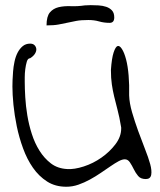

<svg xmlns="http://www.w3.org/2000/svg" viewBox="-20 -710 611 731"><path d="M27.3 -380.9Q27.3 -389.6 27.8 -404.8Q28.3 -419.9 29.8 -438Q31.2 -456.1 35.2 -475.1Q39.1 -494.1 46.9 -509.3Q54.7 -524.4 66.4 -534.2Q78.1 -543.9 94.7 -543.9Q105.5 -543.9 111.3 -538.1Q117.2 -532.2 118.2 -523.9Q119.1 -515.6 113.3 -505.9Q107.4 -496.1 94.7 -488.3Q85.9 -488.3 82 -475.1Q78.1 -461.9 76.2 -446.3Q74.2 -430.7 74.2 -416Q74.2 -401.4 74.2 -398.4Q74.2 -373 76.2 -339.8Q78.1 -306.6 84 -271Q89.8 -235.4 101.1 -200.2Q112.3 -165 130.4 -136.2Q148.4 -107.4 173.8 -87.9Q199.2 -68.4 235.4 -66.4Q262.7 -64.5 298.8 -76.2Q335 -87.9 366.2 -109.9Q397.5 -131.8 419.4 -160.6Q441.4 -189.5 441.4 -220.7V-224.6Q434.6 -265.6 427.2 -293Q419.9 -320.3 414.6 -342.8Q409.2 -365.2 405.8 -388.7Q402.3 -412.1 402.3 -443.4Q405.3 -488.3 412.6 -510.3Q419.9 -532.2 427.7 -534.7Q435.5 -537.1 444.3 -523.4Q453.1 -509.8 460 -483.9Q466.8 -458 469.7 -422.4Q472.7 -386.7 471.7 -346.7Q472.7 -317.4 482.9 -282.2Q493.2 -247.1 505.9 -211.9Q518.6 -176.8 531.7 -143.6Q544.9 -110.4 551.8 -85.4Q558.6 -60.5 555.7 -44.4Q552.7 -28.3 535.2 -28.3Q515.6 -28.3 505.9 -40Q496.1 -51.8 489.3 -65.9Q482.4 -80.1 474.6 -91.8Q466.8 -103.5 455.1 -103.5Q445.3 -103.5 431.6 -96.2Q418 -88.9 400.9 -77.1Q383.8 -65.4 363.8 -51.8Q343.8 -38.1 322.3 -26.4Q300.8 -14.6 278.3 -6.8Q255.9 1 232.4 1Q190.4 1 159.2 -19Q127.9 -39.1 105.5 -71.3Q83 -103.5 67.9 -145Q52.7 -186.5 43.9 -229Q35.2 -271.5 31.2 -311Q27.3 -350.6 27.3 -380.9ZM325.2 -690.4Q338.9 -690.4 355 -689.5Q371.1 -688.5 384.3 -684.1Q397.5 -679.7 406.2 -670.4Q415 -661.1 415 -643.6Q415 -623 397.5 -623Q376 -623 357.4 -628.4Q338.9 -633.8 316.4 -633.8Q288.1 -633.8 270.5 -630.4Q252.9 -627 236.8 -623.5Q220.7 -620.1 203.1 -616.7Q185.5 -613.3 157.2 -613.3Q157.2 -647.5 169.9 -662.6Q182.6 -677.7 203.1 -682.6Q223.6 -687.5 250 -686.5Q276.4 -685.5 302.7 -689.5Q303.7 -689.5 312.5 -689.9Q321.3 -690.4 325.2 -690.4Z"/></svg>

Font: Indie Flower
Style: Regular
Weight: 400
Designer: Kimberly Geswein
Foundry: Kimberly Geswein
Version: Version 1.001 2010